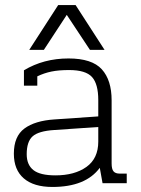

<svg xmlns="http://www.w3.org/2000/svg" viewBox="-20 -727 558 762"><path d="M211 -707H280L395 -529H337L245 -668L154 -529H96ZM35 -117Q35 -186 77 -217Q119 -248 196 -253L370 -265V-330Q370 -394 345 -421.5Q320 -449 254 -449Q213 -449 184 -443Q155 -437 128 -424V-387H75V-448Q153 -495 252 -495Q345 -495 384 -452Q423 -409 423 -329V-78Q423 -56 430.5 -47Q438 -38 455 -38H483V0H387L376 -61Q320 15 188 15Q114 15 74.5 -19Q35 -53 35 -117ZM370 -165V-223L195 -211Q133 -207 109.5 -186Q86 -165 86 -115Q86 -73 112.5 -52Q139 -31 200 -31Q276 -31 323 -64.5Q370 -98 370 -165Z"/></svg>

Font: Pridi ExtraLight
Style: Regular
Weight: 275
Designer: Katatrad Team
Foundry: CadsonDemak
Version: Version 1.001